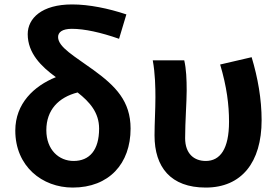

<svg xmlns="http://www.w3.org/2000/svg" viewBox="-20 -832 1252 866"><path d="M312 -106C246 -106 189 -156 189 -245C189 -336 244 -393 330 -415C385 -372 427 -324 427 -252C427 -154 383 -106 312 -106ZM550 -767C469 -794 382 -812 305 -812C168 -812 105 -749 105 -678C105 -592 166 -532 232 -484C133 -444 49 -365 49 -243C49 -82 170 14 308 14C472 14 569 -94 569 -252C569 -376 501 -444 402 -516C317 -578 242 -619 242 -665C242 -686 260 -702 304 -702C361 -702 434 -686 517 -657Z M908 14C1069 14 1160 -99 1160 -290C1160 -385 1143 -481 1115 -574L973 -541C1003 -440 1013 -359 1013 -283C1013 -160 973 -106 908 -106C856 -106 815 -138 815 -209C815 -282 822 -373 822 -423C822 -475 820 -521 811 -560H669C680 -499 681 -437 681 -393C681 -335 677 -278 677 -221C677 -78 750 14 908 14Z"/></svg>

Font: Noto Sans T Chinese Bold
Style: Bold
Weight: 700
Designer: Ryoko NISHIZUKA (kana & ideographs); Paul D. Hunt (Latin, Greek & Cyrillic); Wenlong ZHANG (bopomofo); Sandoll Communica
Foundry: Adobe Systems Incorporated
Version: Version 1.000;PS 1;hotconv 1.0.78;makeotf.lib2.5.61930